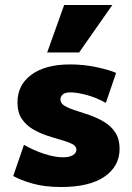

<svg xmlns="http://www.w3.org/2000/svg" viewBox="-20 -741 527 769"><path d="M286 -141Q286 -156 269 -164.5Q252 -173 225 -180.5Q198 -188 168 -198Q138 -208 111 -224Q84 -240 67 -265.5Q50 -291 50 -331Q50 -401 106 -442Q162 -483 261 -483Q315 -483 366.5 -472Q418 -461 445 -449L404 -329Q364 -351 325.5 -361Q287 -371 263 -371Q239 -371 230.5 -362Q222 -353 222 -343Q222 -327 239 -317Q256 -307 283 -298.5Q310 -290 340 -279.5Q370 -269 397.5 -252.5Q425 -236 442 -210Q459 -184 459 -145Q459 -75 398.5 -33.5Q338 8 226 8Q158 8 109.5 -6Q61 -20 33 -36L76 -161Q114 -139 156.5 -125Q199 -111 233 -111Q259 -111 272.5 -120Q286 -129 286 -141ZM169 -531 237 -721H430L297 -531Z"/></svg>

Font: Ysabeau SC Black
Style: Regular
Weight: 900
Designer: Christian Thalmann (Catharsis Fonts)
Version: Version 2.001;gftools[0.9.30]; featfreeze: smcp